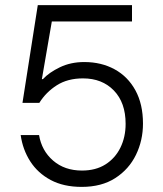

<svg xmlns="http://www.w3.org/2000/svg" viewBox="-20 -720 640 752"><path d="M300 12Q229 12 178.5 -15Q128 -42 98.5 -88Q69 -134 61 -191H133Q143 -130 188 -91Q233 -52 301 -52Q355 -52 393 -76Q431 -100 451.5 -141.5Q472 -183 472 -235Q472 -318 426 -365.5Q380 -413 305 -413Q245 -413 202.5 -386Q160 -359 134 -317H68L128 -700H497V-636H183L144 -410H148Q172 -436 214.5 -456.5Q257 -477 310 -477Q377 -477 429 -448.5Q481 -420 510.5 -366Q540 -312 540 -236Q540 -170 512.5 -113.5Q485 -57 431.5 -22.5Q378 12 300 12Z"/></svg>

Font: DM Mono Light
Style: Regular
Weight: 300
Designer: Colophon Foundry
Foundry: Colophon Foundry
Version: Version 1.000; ttfautohint (v1.8.2.53-6de2)